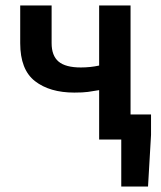

<svg xmlns="http://www.w3.org/2000/svg" viewBox="-20 -511 588 703"><path d="M343 0V-181Q320 -177 302 -174.5Q284 -172 252 -172Q162 -172 108 -214Q54 -256 54 -353V-491H169V-353Q169 -307 194.5 -285.5Q220 -264 276 -264Q311 -264 343 -271V-491H458V-92H533V-17L522 172H424V0Z"/></svg>

Font: Source Sans Pro SemiBold
Style: Regular
Weight: 600
Designer: Paul D. Hunt
Foundry: Adobe Systems Incorporated
Version: Version 2.045;hotconv 1.0.109;makeotfexe 2.5.65596